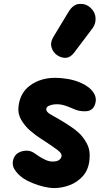

<svg xmlns="http://www.w3.org/2000/svg" viewBox="-20 -947 560 977"><path d="M256 10Q231.5 10 201.8 2.8Q172 -4.5 144.5 -15.8Q117 -27 98.5 -39.5Q68 -61 53 -86.8Q38 -112.5 50.5 -143.5Q58.5 -162 76.5 -171.2Q94.5 -180.5 115.5 -180.2Q136.5 -180 152 -169.5Q163 -162 178.8 -151.5Q194.5 -141 212.5 -133Q230.5 -125 248 -125Q271.5 -125 282.2 -134Q293 -143 293.5 -155Q293.5 -163.5 284.5 -173.2Q275.5 -183 253.5 -197.5Q246.5 -202.5 234.2 -210.8Q222 -219 208.8 -228Q195.5 -237 185.5 -243Q162.5 -257.5 134.8 -281.2Q107 -305 88.5 -336.2Q70 -367.5 74 -403Q81 -474.5 134 -512.8Q187 -551 261 -551Q292 -551 327.5 -544.8Q363 -538.5 393.5 -524.5Q438 -504.5 457.2 -473.5Q476.5 -442.5 460 -407.5Q447.5 -382 415.2 -380.8Q383 -379.5 353.5 -393Q341 -399 316.8 -407.8Q292.5 -416.5 270 -416.5Q250 -416.5 233.2 -410.5Q216.5 -404.5 215.5 -393Q214 -377.5 237.8 -364.5Q261.5 -351.5 286 -337Q310.5 -322.5 336.5 -305.2Q362.5 -288 377 -274.5Q400.5 -255 420.5 -219.2Q440.5 -183.5 435.5 -136.5Q431 -84.5 402.8 -52.2Q374.5 -20 334.8 -5Q295 10 256 10ZM274 -664Q251 -678 242.8 -704.2Q234.5 -730.5 251 -758L328 -885.5Q352 -925.5 384.8 -927.2Q417.5 -929 440.5 -907.5Q464 -886.5 466.2 -856.5Q468.5 -826.5 450 -802L357.5 -679.5Q339 -655 317.2 -653Q295.5 -651 274 -664Z"/></svg>

Font: Edu NSW ACT Hand
Style: Regular
Weight: 400
Designer: Tina and Corey Anderson, Eben Sorkin, Mirko Velimirovic
Foundry: Sorkin Type Co.
Version: Version 2.000